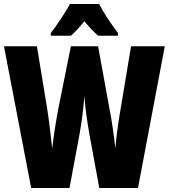

<svg xmlns="http://www.w3.org/2000/svg" viewBox="-20 -947 850 967"><path d="M479 -927H332C315 -892 263 -815 236 -781V-767H337C354 -781 377 -806 405 -840C432 -807 455 -783 475 -767H574V-781C534 -834 502 -883 479 -927ZM810 -714H640L588 -402C576 -334 565 -254 561 -199C554 -263 542 -349 531 -401L474 -714H337L274 -401C265 -356 251 -271 243 -199C236 -267 225 -354 217 -403L166 -714H0L137 0H330L380 -268C391 -327 401 -408 405 -462C410 -396 420 -328 431 -267L480 0H675Z"/></svg>

Font: Noto Sans Georgian ExtraCondensed Black
Style: Regular
Weight: 900
Width: 2
Designer: Monotype Design Team, Akaki Razmadze
Foundry: Google LLC
Version: Version 2.005